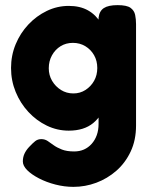

<svg xmlns="http://www.w3.org/2000/svg" viewBox="-20 -513 592 748"><path d="M266 215Q231 215 196 206Q161 197 132 182Q103 167 86 150Q69 133 69 116Q69 100 75 86.5Q81 73 93 60Q107 45 117 37Q127 29 141 29Q155 29 166 36.5Q177 44 189.5 53Q202 62 221 69.5Q240 77 269 77Q290 77 307 69.5Q324 62 337 47.5Q350 33 357 13.5Q364 -6 364 -30V-444Q367 -470 384.5 -481.5Q402 -493 438 -493Q474 -493 488.5 -482.5Q503 -472 506.5 -455Q510 -438 510 -419V-24Q510 33 489 77.5Q468 122 433 152.5Q398 183 355 199Q312 215 266 215ZM248 -4Q203 -4 162.5 -23.5Q122 -43 90.5 -77Q59 -111 41 -155Q23 -199 23 -248Q23 -297 41 -340.5Q59 -384 90.5 -417.5Q122 -451 162.5 -470.5Q203 -490 248 -490Q292 -490 323 -472.5Q354 -455 373.5 -422.5Q393 -390 402 -345.5Q411 -301 411 -246Q411 -172 395 -117.5Q379 -63 343 -33.5Q307 -4 248 -4ZM266 -149Q292 -149 313 -162.5Q334 -176 346.5 -198Q359 -220 359 -248Q359 -276 346.5 -298Q334 -320 312.5 -333Q291 -346 264 -346Q237 -346 216 -333Q195 -320 182.5 -297.5Q170 -275 170 -247Q170 -220 183 -198Q196 -176 217.5 -162.5Q239 -149 266 -149Z"/></svg>

Font: Fredoka Light SemiBold
Style: Regular
Weight: 600
Version: Version 2.001